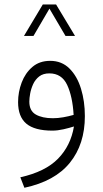

<svg xmlns="http://www.w3.org/2000/svg" viewBox="-20 -596 470 876"><path d="M175.3 -575.7H235.8L322.3 -432.1H278.8L205.6 -556.6L132.8 -432.1H89.4ZM317.4 -19Q297.9 -12.7 270.3 -6.3Q242.7 0 218.8 0Q138.2 0 100.3 -31.7Q62.5 -63.5 62.5 -129.9Q62.5 -176.3 78.9 -219.5Q95.2 -262.7 127.7 -290.5Q160.2 -318.4 209 -318.4Q261.7 -318.4 296.9 -283.4Q332 -248.5 349.6 -191.2Q367.2 -133.8 367.2 -66.4Q367.2 62 298.8 146.5Q230.5 231 91.3 260.7L72.8 212.9Q186.5 187.5 244.6 128.2Q302.7 68.8 317.4 -19ZM315.9 -71.8Q311 -155.8 286.4 -208.5Q261.7 -261.2 205.1 -261.2Q176.8 -261.2 158.9 -247.3Q141.1 -233.4 131.3 -212.2Q121.6 -190.9 117.7 -169.4Q113.8 -147.9 113.8 -132.3Q113.8 -90.3 143.3 -73.5Q172.9 -56.6 221.2 -56.6Q244.1 -56.6 269 -61Q293.9 -65.4 315.9 -71.8Z"/></svg>

Font: Vazir Thin FD-WOL-UI
Style: Thin-FD-WOL-UI
Weight: 100
Designer: Saber Rastikerdar
Foundry: Saber Rastikerdar
Version: Version 30.1.0